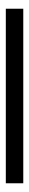

<svg xmlns="http://www.w3.org/2000/svg" viewBox="260 -180 100 660"><g transform="rotate(90 310.0 150.0)"><path d="M10 120H610V180H10Z"/></g></svg>

Font: Goli Light
Style: Regular
Weight: 300
Designer: jaikishan Patel
Foundry: MagicType
Version: Version 1.000